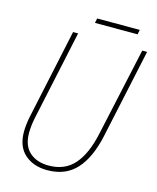

<svg xmlns="http://www.w3.org/2000/svg" viewBox="-121 -898 811 992"><g transform="rotate(15 284.0 -402.0)"><path d="M227 10Q325 10 382.5 -53.5Q440 -117 466 -239L568 -714H542L439 -242Q415 -130 364.5 -72.5Q314 -15 228 -15Q164 -15 125.5 -49.5Q87 -84 87 -152Q87 -188 96 -233L199 -714H172L69 -232Q60 -186 60 -151Q60 -72 106.5 -31Q153 10 227 10ZM269 -789 274 -814H502L497 -789Z"/></g></svg>

Font: Noto Sans UI SemiCondensed Thin
Style: Italic
Weight: 250
Width: 4
Italic angle: -12°
Designer: Monotype Design Team
Foundry: Monotype Imaging Inc.
Version: Version 1.901